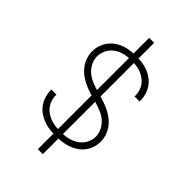

<svg xmlns="http://www.w3.org/2000/svg" viewBox="-273 -941 1146 1146"><g transform="rotate(45 300.0 -368.0)"><path d="M299 -29Q273 -29 247.5 -32Q222 -35 198 -43.5Q174 -52 152.5 -67Q131 -82 116 -102.5Q101 -123 93 -148Q85 -173 85 -198Q85 -200 85 -202Q85 -204 85 -207H128Q128 -205 127.5 -203.5Q127 -202 127 -200Q127 -180 133.5 -160.5Q140 -141 152.5 -124.5Q165 -108 182.5 -96.5Q200 -85 219 -78.5Q238 -72 258.5 -69.5Q279 -67 299 -67Q319 -67 339 -69.5Q359 -72 378 -78Q397 -84 414.5 -95Q432 -106 444.5 -121.5Q457 -137 464 -156Q471 -175 471 -195Q471 -223 458 -248.5Q445 -274 424 -292Q403 -310 377 -320.5Q351 -331 324.5 -339Q298 -347 271.5 -354.5Q245 -362 219.5 -373Q194 -384 171.5 -400Q149 -416 131.5 -437.5Q114 -459 104.5 -485.5Q95 -512 95 -540Q95 -565 102.5 -589Q110 -613 124.5 -633Q139 -653 159.5 -668Q180 -683 203.5 -691.5Q227 -700 251.5 -703Q276 -706 301 -706Q326 -706 351 -703Q376 -700 399.5 -691Q423 -682 443.5 -667Q464 -652 478 -631.5Q492 -611 499.5 -586.5Q507 -562 507 -537Q507 -535 507 -533Q507 -531 507 -529H464Q464 -531 464.5 -532.5Q465 -534 465 -536Q465 -555 459 -574.5Q453 -594 441.5 -610Q430 -626 413.5 -637.5Q397 -649 378.5 -656Q360 -663 340.5 -665.5Q321 -668 301 -668Q282 -668 262.5 -665.5Q243 -663 224.5 -656.5Q206 -650 189.5 -639Q173 -628 161.5 -612.5Q150 -597 143.5 -578Q137 -559 137 -540Q137 -512 150 -486.5Q163 -461 184 -443Q205 -425 230.5 -414.5Q256 -404 282.5 -396Q309 -388 335.5 -380.5Q362 -373 387.5 -362Q413 -351 436 -335Q459 -319 476.5 -297.5Q494 -276 503.5 -249.5Q513 -223 513 -195Q513 -170 505 -145.5Q497 -121 481.5 -100.5Q466 -80 444.5 -66Q423 -52 399 -43.5Q375 -35 349.5 -32Q324 -29 299 -29ZM279 102V-838H321V102Z"/></g></svg>

Font: Iosevka Curly XLtEx
Style: Regular
Weight: 200
Width: 7
Monospace: yes
Designer: Belleve Invis
Foundry: Belleve Invis
Version: Version 11.1.0; ttfautohint (v1.8.3)